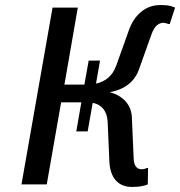

<svg xmlns="http://www.w3.org/2000/svg" viewBox="-20 -730 713 760"><path d="M659 -705 673 -700 652 -635H647L641 -637Q629 -640 628 -640Q596 -640 580 -595L530 -455Q512 -404 462 -380Q441 -370 414 -365Q438 -359 456 -347Q500 -317 502 -265L509 -105Q510 -60 541 -60Q552 -60 561 -65H566L565 0Q541 10 503 10Q461 10 438 -16.5Q415 -43 413 -90L406 -250Q401 -312 347 -323L327 -210H282L302 -325H222L165 0H65L188 -700H288L235 -395H314L331 -490H376L360 -399Q419 -412 440 -470L490 -610Q506 -656 538.5 -683Q571 -710 615 -710Q646 -710 659 -705Z"/></svg>

Font: Scada
Style: Italic
Weight: 400
Italic angle: -10°
Designer: Jovanny Lemonad
Foundry: Jovanny Lemonad
Version: Version 4.100;PS 004.100;hotconv 1.0.88;makeotf.lib2.5.64775